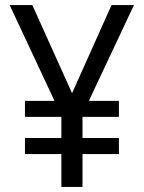

<svg xmlns="http://www.w3.org/2000/svg" viewBox="-20 -827 567 754"><path d="M263 -461 107 -807H18L194 -431H78V-368H221V-285H78V-222H221V-93H304V-222H447V-285H304V-368H447V-431H329L506 -807H418Z"/></svg>

Font: Noto Sans Kannada UI SemiCondensed SemiBold
Style: Regular
Weight: 600
Width: 4
Designer: Jelle Bosma - Monotype Design Team
Foundry: Monotype Imaging Inc.
Version: Version 2.006